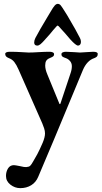

<svg xmlns="http://www.w3.org/2000/svg" viewBox="-20 -691 526 994"><path d="M7 0ZM11 220Q11 198 21.5 181Q32 164 52 164Q58 164 83 169Q107 175 116 174Q130 173 136 167.5Q142 162 151 146Q161 130 173 107.5Q185 85 201 48Q213 19 213 0Q213 -13 208.5 -26.5Q204 -40 199 -52L76 -331Q65 -356 54 -370Q43 -384 26 -390Q16 -394 11.5 -399Q7 -404 7 -412Q7 -423 32 -423Q61 -423 93 -421Q119 -419 128 -419Q149 -419 179 -421Q213 -423 237 -423Q246 -423 253 -420Q260 -417 260 -410Q260 -403 255.5 -399.5Q251 -396 245 -393.5Q239 -391 237 -390Q225 -385 219.5 -376.5Q214 -368 214 -352Q214 -332 225 -306L287 -155Q288 -152 290 -152Q292 -152 293 -155L344 -308Q352 -330 352 -348Q352 -364 342.5 -375Q333 -386 321 -390Q309 -394 303.5 -398Q298 -402 298 -410Q298 -417 305 -420Q312 -423 321 -423Q357 -421 364 -421Q386 -419 394 -419Q401 -419 427 -421Q432 -421 462 -423Q486 -423 486 -412Q486 -403 482 -398.5Q478 -394 468 -390Q449 -384 434 -368Q419 -352 409 -328L260 30Q228 107 178 224Q166 253 141.5 268Q117 283 85 283Q57 283 34 265Q11 247 11 220ZM314 -634Q329 -610 329 -610Q378 -527 394 -494Q399 -485 399 -474Q399 -466 395 -460.5Q391 -455 384 -455Q373 -455 344 -487Q338 -494 320 -515Q302 -536 284 -555Q281 -558 279 -558.5Q277 -559 273 -555Q253 -533 238 -514Q211 -484 214 -487Q199 -470 190 -462.5Q181 -455 173 -455Q157 -455 157 -471Q157 -482 163 -494Q185 -536 225 -602Q243 -632 243 -632Q255 -653 263 -662Q271 -671 279 -671Q288 -671 294.5 -663Q301 -655 314 -634Z"/></svg>

Font: EB Garamond
Style: Bold
Weight: 700
Designer: Georg Duffner and Octavio Pardo
Foundry: Georg Duffner
Version: Version 1.000; ttfautohint (v1.6)